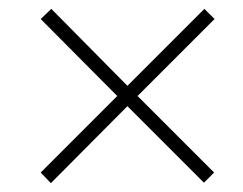

<svg xmlns="http://www.w3.org/2000/svg" viewBox="-20 -570 550 434"><path d="M442 -550 268 -376 96 -550 72 -527 245 -353 72 -180 95 -156 268 -330 441 -157 464 -180 291 -353 465 -527Z"/></svg>

Font: Noto Sans SemiCondensed ExtraLight
Style: Italic
Weight: 200
Width: 4
Italic angle: -12°
Designer: Monotype Design Team
Foundry: Monotype Imaging Inc.
Version: Version 2.013